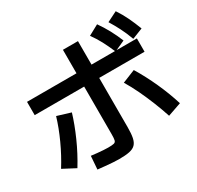

<svg xmlns="http://www.w3.org/2000/svg" viewBox="-187 -1072 1373 1338"><g transform="rotate(-30 500.0 -402.5)"><path d="M405 50Q385 50 356 48Q327 46 296 43Q265 40 237 37L245 -69Q268 -66 292.5 -63.5Q317 -61 340 -59.5Q363 -58 379 -58Q411 -58 425 -61.5Q439 -65 442.5 -79.5Q446 -94 446 -127V-806H567V-113Q567 -62 560.5 -30Q554 2 537 19.5Q520 37 488 43.5Q456 50 405 50ZM20 -94Q69 -172 109.5 -260.5Q150 -349 174 -430L282 -397Q257 -314 215.5 -220.5Q174 -127 121 -41ZM857 -38Q837 -99 812 -161.5Q787 -224 758.5 -284Q730 -344 699 -395L803 -437Q853 -355 895.5 -261Q938 -167 966 -76ZM48 -510V-617H932V-510ZM758 -612Q734 -668 711 -711.5Q688 -755 658 -796L741 -841Q772 -797 797 -751Q822 -705 844 -651ZM909 -627Q888 -684 865.5 -728Q843 -772 817 -814L899 -855Q929 -810 951.5 -763Q974 -716 995 -661Z"/></g></svg>

Font: M PLUS 1 Thin SemiBold
Style: Regular
Weight: 600
Version: Version 1.001